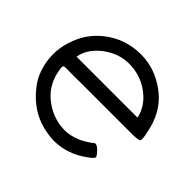

<svg xmlns="http://www.w3.org/2000/svg" viewBox="-127 -946 774 774"><g transform="rotate(45 259.5 -559.5)"><path d="M451.2 -553.7Q411.1 -553.7 371.1 -553.7Q330.1 -553.7 290 -553.7Q241.2 -553.7 193.4 -553.7Q144.5 -552.7 96.7 -553.7Q85 -553.7 82 -550.8Q79.1 -546.9 81.1 -535.2Q87.9 -483.4 116.2 -446.3Q144.5 -410.2 191.4 -388.7Q237.3 -369.1 282.2 -373Q328.1 -377.9 370.1 -406.2Q379.9 -412.1 388.7 -419.9Q397.5 -426.8 413.1 -413.1Q434.6 -391.6 434.6 -384.8Q434.6 -377 409.2 -359.4Q344.7 -312.5 270.5 -311.5Q249 -311.5 227.5 -315.4Q127.9 -332 63.5 -417Q43.9 -442.4 33.2 -472.7Q22.5 -502.9 19.5 -535.2Q18.6 -544.9 18.6 -555.7Q18.6 -604.5 38.1 -652.3Q60.5 -710 109.4 -750Q146.5 -780.3 188.5 -793.9Q227.5 -806.6 267.6 -806.6Q270.5 -806.6 272.5 -806.6Q350.6 -805.7 417 -756.8Q483.4 -709 504.9 -623Q514.6 -584 514.6 -568.4Q514.6 -562.5 512.7 -559.6Q506.8 -552.7 451.2 -553.7ZM440.4 -616.2Q427.7 -673.8 375 -710.9Q325.2 -746.1 263.7 -746.1Q260.7 -746.1 256.8 -746.1Q199.2 -744.1 149.4 -705.1Q100.6 -666 92.8 -616.2Q179.7 -616.2 266.6 -616.2Q353.5 -616.2 440.4 -616.2Z"/></g></svg>

Font: Das Gitter
Style: Book
Weight: 400
Version: Version 006.000